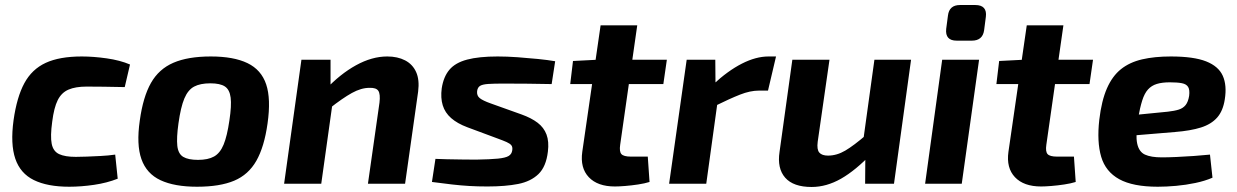

<svg xmlns="http://www.w3.org/2000/svg" viewBox="-20 -732 4929 765"><path d="M306 -507Q352 -507 405 -499.5Q458 -492 498 -475L477 -385Q433 -386 393 -386.5Q353 -387 325 -387Q281 -387 253 -375Q225 -363 210 -333Q195 -303 188 -247Q180 -189 186 -159Q192 -129 215.5 -118Q239 -107 282 -107Q300 -107 325.5 -108Q351 -109 381 -110.5Q411 -112 439 -116L449 -20Q406 -3 354.5 4.5Q303 12 256 12Q169 12 115 -14.5Q61 -41 41 -99.5Q21 -158 34 -253Q47 -345 77 -400.5Q107 -456 162 -481.5Q217 -507 306 -507Z M820 -507Q911 -507 966 -480.5Q1021 -454 1040.5 -396Q1060 -338 1046 -240Q1033 -147 1001.5 -91.5Q970 -36 913 -12Q856 12 765 12Q675 12 619.5 -14Q564 -40 543.5 -98Q523 -156 537 -252Q550 -346 581.5 -401.5Q613 -457 671 -482Q729 -507 820 -507ZM818 -400Q778 -400 753.5 -387Q729 -374 714.5 -339.5Q700 -305 691 -240Q683 -183 686.5 -151Q690 -119 710 -107Q730 -95 769 -95Q809 -95 833 -108.5Q857 -122 871 -156Q885 -190 894 -252Q903 -311 899 -343Q895 -375 876 -387.5Q857 -400 818 -400Z M1523 -507Q1564 -507 1594 -491.5Q1624 -476 1638 -445Q1652 -414 1646 -367L1594 0H1446L1492 -323Q1496 -357 1487.5 -370Q1479 -383 1452 -382Q1419 -382 1382 -361.5Q1345 -341 1293 -300L1276 -374Q1335 -437 1398.5 -472Q1462 -507 1523 -507ZM1297 -494V-364L1309 -350L1260 0H1112L1181 -494Z M1963 -507Q2000 -507 2042 -504Q2084 -501 2123.5 -497Q2163 -493 2192 -488L2178 -397Q2130 -398 2082.5 -398.5Q2035 -399 1986 -399Q1948 -399 1925.5 -397.5Q1903 -396 1893 -390Q1883 -384 1881 -369Q1879 -351 1891.5 -341Q1904 -331 1935 -320L2058 -276Q2097 -262 2122 -243Q2147 -224 2157.5 -196Q2168 -168 2163 -128Q2156 -68 2125.5 -38.5Q2095 -9 2044.5 1Q1994 11 1922 11Q1883 11 1849.5 9Q1816 7 1781 3Q1746 -1 1701 -7L1715 -99Q1733 -98 1760.5 -97.5Q1788 -97 1818.5 -96.5Q1849 -96 1877 -96Q1934 -97 1964 -100Q1994 -103 2006.5 -110.5Q2019 -118 2021 -133Q2023 -146 2017.5 -153Q2012 -160 1998.5 -166Q1985 -172 1963 -180L1842 -225Q1802 -240 1777.5 -261.5Q1753 -283 1744 -312.5Q1735 -342 1740 -380Q1747 -426 1770.5 -454Q1794 -482 1841 -494.5Q1888 -507 1963 -507Z M2519 -631 2451 -155Q2447 -128 2456 -118Q2465 -108 2494 -108H2561L2568 -7Q2549 -1 2522.5 3Q2496 7 2471 9Q2446 11 2430 11Q2361 11 2326 -26Q2291 -63 2300 -127L2373 -631ZM2637 -494 2623 -397H2252L2263 -489L2360 -494Z M2830 -494 2831 -376 2844 -362 2794 0H2646L2716 -494ZM3072 -507 3040 -371H3004Q2969 -371 2928.5 -355Q2888 -339 2827 -309L2821 -395Q2880 -450 2936 -478.5Q2992 -507 3042 -507Z M3285 -494 3238 -167Q3234 -136 3244.5 -124Q3255 -112 3279 -112Q3314 -112 3348 -132Q3382 -152 3433 -196L3455 -122Q3389 -53 3331 -20Q3273 13 3214 13Q3141 13 3108.5 -24Q3076 -61 3086 -127L3137 -494ZM3610 -494 3542 0H3427L3428 -134L3416 -147L3464 -494Z M3881 -494 3812 0H3666L3734 -494ZM3866 -712Q3890 -712 3900.5 -700Q3911 -688 3908 -665L3901 -611Q3895 -570 3852 -570H3792Q3745 -570 3750 -617L3757 -670Q3762 -712 3805 -712Z M4217 -631 4149 -155Q4145 -128 4154 -118Q4163 -108 4192 -108H4259L4266 -7Q4247 -1 4220.5 3Q4194 7 4169 9Q4144 11 4128 11Q4059 11 4024 -26Q3989 -63 3998 -127L4071 -631ZM4335 -494 4321 -397H3950L3961 -489L4058 -494Z M4645 -507Q4736 -507 4785.5 -487.5Q4835 -468 4852 -430Q4869 -392 4860 -336Q4853 -290 4829.5 -263.5Q4806 -237 4765 -224Q4724 -211 4661 -206L4409 -185L4420 -266L4633 -287Q4660 -290 4677 -295.5Q4694 -301 4704 -313.5Q4714 -326 4718 -350Q4721 -374 4714 -385.5Q4707 -397 4689 -400.5Q4671 -404 4641 -404Q4610 -404 4589 -397.5Q4568 -391 4554 -375.5Q4540 -360 4531 -331.5Q4522 -303 4514 -258Q4504 -193 4511 -160Q4518 -127 4542 -116Q4566 -105 4609 -105Q4633 -105 4667 -106.5Q4701 -108 4736.5 -110.5Q4772 -113 4801 -116L4811 -24Q4781 -11 4743 -3Q4705 5 4666 8.5Q4627 12 4593 12Q4494 12 4439.5 -18Q4385 -48 4367.5 -107.5Q4350 -167 4360 -255Q4369 -331 4390.5 -380Q4412 -429 4446.5 -456.5Q4481 -484 4530.5 -495.5Q4580 -507 4645 -507Z"/></svg>

Font: Exo 2
Style: Bold Italic
Weight: 700
Italic angle: -8°
Designer: Natanael Gama
Foundry: Natanael Gama
Version: Version 2.010